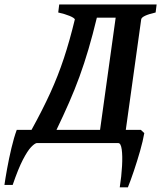

<svg xmlns="http://www.w3.org/2000/svg" viewBox="-68 -635 715 852"><path d="M361.8 -556.6Q343.3 -480 324.5 -416.3Q305.7 -352.5 284.7 -294.9Q263.7 -237.3 238.5 -179.9Q213.4 -122.6 182.6 -58.6H376L445.3 -556.6ZM457 0H94.2Q85 2 69.6 18.1Q54.2 34.2 33.7 73.5Q13.2 112.8 -11.7 185.5H-48.3Q-44.4 157.7 -36.4 113.3Q-28.3 68.8 -17.3 22.2Q-6.3 -24.4 6.3 -58.6Q9.8 -58.6 24.4 -58.6Q39.1 -58.6 53.7 -58.6Q68.4 -58.6 71.8 -58.6Q120.6 -147 155 -222.4Q189.5 -297.9 215.3 -376Q241.2 -454.1 264.2 -549.3Q260.7 -556.2 240.7 -564.5Q220.7 -572.8 190.4 -579.6L194.8 -615.2H627L622.6 -579.6Q561 -565.4 558.6 -549.3L490.2 -58.6H557.1L572.3 -44.4Q566.4 -9.8 553.5 35.4Q540.5 80.6 525.9 124Q511.2 167.5 499.5 196.3H463.4Q471.2 146.5 473.6 101.6Q476.1 56.6 472.2 28.3Q468.3 0 457 0Z"/></svg>

Font: Gentium Plus
Style: Bold Italic
Weight: 700
Italic angle: -8°
Designer: Victor Gaultney, Annie Olsen, Iska Routamaa, Becca Hirsbrunner
Foundry: SIL International
Version: Version 6.101